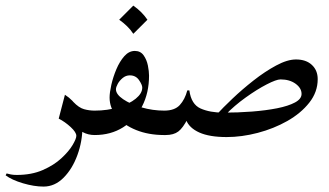

<svg xmlns="http://www.w3.org/2000/svg" viewBox="-76 -486 1183 691"><path d="M-55.7 145 -52.2 138.2Q-45.4 140.1 -37.1 141.8Q-28.8 143.6 -15.6 143.6Q37.6 143.6 77.9 126Q118.2 108.4 145 83.5Q171.9 58.6 185.3 35.9Q198.7 13.2 198.7 2.9Q198.7 -9.8 178.5 -28.6Q158.2 -47.4 135.3 -59.1L157.7 -145Q188 -125.5 204.3 -96.7Q220.7 -67.9 220.7 -30.3Q220.7 22.5 202.6 72Q184.6 121.6 152.8 153.6Q121.1 185.5 80.6 185.5Q46.9 185.5 6.6 173.6Q-33.7 161.6 -55.7 145ZM264.6 -87.9Q279.8 -87.9 287.4 -74.5Q294.9 -61 294.9 -43.9Q294.9 -26.9 287.4 -13.4Q279.8 0 264.6 0Q241.2 0 221.7 -10.5Q202.1 -21 188 -35.6V-119.1Q208 -98.1 226.6 -93Q245.1 -87.9 264.6 -87.9Z M409.2 -302.7Q429.7 -302.7 440.9 -286.9Q452.1 -271 456.3 -250Q460.4 -229 460.4 -213.9Q460.4 -151.9 435.5 -103.5Q410.6 -55.2 366.7 -27.6Q322.8 0 264.6 0Q252.4 0 246.6 -13.4Q240.7 -26.9 240.7 -43.9Q240.7 -61 246.6 -74.5Q252.4 -87.9 264.6 -87.9Q311 -87.9 350.1 -99.9Q389.2 -111.8 412.6 -130.9Q436 -149.9 436 -170.9Q436 -180.7 424.3 -197.8Q412.6 -214.8 391.1 -214.8Q377 -214.8 365.5 -205.3Q354 -195.8 347.7 -184.1Q341.3 -172.4 341.3 -164.6Q341.3 -146.5 367.2 -128.9Q393.1 -111.3 433.1 -99.6Q473.1 -87.9 515.1 -87.9Q529.3 -87.9 535.9 -74.5Q542.5 -61 542.5 -43.9Q542.5 -26.9 535.9 -13.4Q529.3 0 515.1 0Q458.5 0 413.8 -18.1Q369.1 -36.1 343.8 -66.9Q318.4 -97.7 318.4 -134.8Q318.4 -152.8 324.7 -180.9Q331.1 -209 342.8 -236.8Q354.5 -264.6 371.3 -283.7Q388.2 -302.7 409.2 -302.7ZM403.8 -465.8Q435.1 -443.8 454.6 -415L403.8 -364.3Q394 -379.4 381.1 -391.8Q368.2 -404.3 353 -415Z M728.5 -80.6 740.2 7.3Q678.2 7.3 641.6 -9Q605 -25.4 593.8 -54.2L599.6 -59.1Q582.5 -25.4 565.7 -12.7Q548.8 0 520 0H512.7Q500.5 0 494.6 -14.2Q488.8 -28.3 488.8 -45.4Q488.8 -62.5 494.6 -75.2Q500.5 -87.9 512.7 -87.9H515.1Q552.7 -87.9 571 -107.9Q589.4 -127.9 598.1 -160.6H605.5Q612.3 -110.4 646 -95.5Q679.7 -80.6 728.5 -80.6ZM989.3 -272Q1025.4 -272 1046.4 -252.4Q1067.4 -232.9 1067.4 -201.2Q1067.4 -154.8 1037.1 -116.5Q1006.8 -78.1 958 -50.5Q909.2 -22.9 851.6 -7.8Q793.9 7.3 739.3 7.3L727.1 -80.6Q780.8 -80.6 831.1 -84.5Q881.3 -88.4 921.6 -96.4Q961.9 -104.5 985.6 -117.2Q1009.3 -129.9 1009.3 -147.9Q1009.3 -168.9 987.8 -184.6Q966.3 -200.2 933.6 -200.2Q918.5 -200.2 883.5 -182.1Q848.6 -164.1 808.1 -135Q767.6 -106 734.9 -72.3L704.6 -74.7Q725.6 -97.7 760.5 -130.9Q795.4 -164.1 836.4 -196.3Q877.4 -228.5 917.7 -250.2Q958 -272 989.3 -272Z"/></svg>

Font: Lateef
Style: Regular
Weight: 400
Designer: SIL International
Foundry: SIL International
Version: Version 4.200